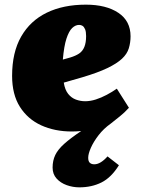

<svg xmlns="http://www.w3.org/2000/svg" viewBox="-20 -551 610 825"><path d="M32 -225Q32 -326 71 -394Q110 -462 181 -496.5Q252 -531 349 -531Q436 -531 488.5 -496Q541 -461 541 -395Q541 -368 533.5 -343.5Q526 -319 504 -298.5Q482 -278 441.5 -258.5Q401 -239 334 -219L254 -196Q259 -165 273 -147.5Q287 -130 306.5 -123Q326 -116 346 -116Q368 -116 391.5 -123.5Q415 -131 438.5 -143.5Q462 -156 482 -170L534 -88Q515 -67 495.5 -51.5Q476 -36 456 -20Q425 2 403.5 30Q382 58 370.5 84Q359 110 359 127Q359 142 366 148.5Q373 155 385 155Q399 155 413.5 146Q428 137 442 121L491 159Q458 212 416 233Q374 254 321 254Q293 254 266.5 244.5Q240 235 223 216Q206 197 206 169Q206 139 217.5 115Q229 91 256.5 66.5Q284 42 329 12Q318 13 308 13.5Q298 14 289 14Q215 14 157 -12.5Q99 -39 65.5 -92Q32 -145 32 -225ZM250 -295 282 -304Q305 -311 320 -321Q335 -331 342.5 -349.5Q350 -368 350 -396Q350 -415 345.5 -425.5Q341 -436 334.5 -440Q328 -444 320 -444Q304 -444 290 -430.5Q276 -417 265.5 -385Q255 -353 250 -295Z"/></svg>

Font: Literata Black
Style: Italic
Weight: 900
Italic angle: -2°
Designer: Latin by Veronika Burian and Jose Scaglione. Greek by Irene Vlachou. Cyrillic by Vera Evstafieva
Foundry: TypeTogether
Version: Version 3.002